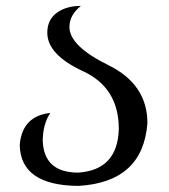

<svg xmlns="http://www.w3.org/2000/svg" viewBox="-20 -606 559 636"><path d="M239.7 9.8Q47.4 8.3 45.4 -126.5Q53.7 -221.7 146.5 -231.9Q121.6 -193.8 121.6 -138.7Q126 -34.2 239.3 -34.2Q370.1 -43 373.5 -179.2Q373.5 -315.4 255.1 -370.1Q136.7 -424.8 136.7 -497.6Q136.7 -540.5 168 -563.5Q199.2 -586.4 248 -586.4Q210 -556.2 210 -516.6Q210 -453.6 339.1 -390.1Q468.3 -326.7 468.3 -198.2Q453.6 -2.4 239.7 9.8Z"/></svg>

Font: Almanac
Style: Regular
Weight: 400
Designer: Eden's Almanac
Version: Version 3.501;March 28, 2021;FontCreator 13.0.0.2683 64-bit